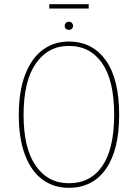

<svg xmlns="http://www.w3.org/2000/svg" viewBox="-20 -890 660 920"><path d="M551 -340Q551 -171 487.5 -80.5Q424 10 310 10Q237 10 183 -30Q129 -70 99.5 -148.5Q70 -227 70 -339Q70 -452 100 -531Q130 -610 184 -650.5Q238 -691 310 -691Q422 -691 486.5 -601.5Q551 -512 551 -340ZM93 -339Q93 -179 151.5 -95.5Q210 -12 310 -12Q414 -12 470.5 -95Q527 -178 527 -340Q527 -504 469.5 -587Q412 -670 310 -670Q210 -670 151.5 -585.5Q93 -501 93 -339ZM330 -766Q330 -758 324.5 -752.5Q319 -747 310 -747Q301 -747 295.5 -752.5Q290 -758 290 -766Q290 -774 295.5 -780Q301 -786 310 -786Q319 -786 324.5 -780Q330 -774 330 -766ZM405 -849H216V-870H405Z"/></svg>

Font: Fira Sans Condensed Thin
Style: Regular
Weight: 250
Width: 3
Designer: Carrois Corporate & Edenspiekermann AG
Foundry: Carrois Corporate GbR & Edenspiekermann AG
Version: Version 4.203